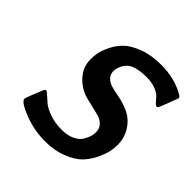

<svg xmlns="http://www.w3.org/2000/svg" viewBox="-194 -866 1039 1039"><g transform="rotate(45 325.5 -347.0)"><path d="M62 -60.1Q62 -71.3 103 -168.9Q107.9 -177.7 113.8 -178.2Q118.7 -178.2 134.3 -163.6Q149.9 -148.9 169.9 -132.1Q189.9 -115.2 231 -100.6Q272 -85.9 323.2 -85.9Q368.2 -85.9 399.2 -101.1Q430.2 -116.2 443.1 -138.7Q456.1 -161.1 460.4 -177Q464.8 -192.9 464.8 -206.1Q464.8 -254.9 416 -274.9Q406.2 -279.8 354 -291.5Q301.8 -303.2 285.2 -309.1Q235.4 -327.1 199.7 -368.7Q164.1 -410.2 164.1 -469.2Q164.1 -490.2 168.5 -514.6Q172.9 -539.1 190.9 -577.1Q209 -615.2 238.5 -644Q268.1 -672.9 324.5 -694.3Q380.9 -715.8 456.1 -715.8Q559.1 -715.8 637.2 -670.9Q651.4 -663.1 650.9 -653.8Q650.9 -651.9 613.8 -556.2Q606.9 -540 600.1 -537.1Q591.3 -538.1 580.6 -550Q569.8 -562 557.9 -575.9Q545.9 -589.8 516.8 -601.3Q487.8 -612.8 446.8 -612.8Q395 -612.8 359.1 -599.9Q323.2 -586.9 305.2 -545.9Q297.4 -528.8 296.9 -509.8Q296.9 -464.8 348.1 -445.8Q360.4 -440.9 412.6 -430.9Q464.8 -420.9 503.9 -400.4Q543 -379.9 568.8 -338.9Q595.7 -295.9 596.2 -242.2Q596.2 -220.2 591.1 -193.1Q585.9 -166 567.4 -126Q548.8 -85.9 519.5 -54.9Q490.2 -23.9 433.6 -1Q377 22 304.2 22Q220.2 22 144 -7.6Q67.9 -37.1 62 -60.1Z"/></g></svg>

Font: CMU Sans Serif
Style: BoldOblique
Weight: 700
Italic angle: -12°
Version: Version 0.7.0